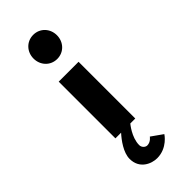

<svg xmlns="http://www.w3.org/2000/svg" viewBox="-135 -279 383 383"><g transform="rotate(-45 56.0 -87.5)"><path d="M15 49C15 77 39 87 55 87C84 87 99 63 99 63L75 46C75 46 69 55 59 55C54 55 48 50 48 43C48 21 66 0 66 0H80V-160H24V0H40C30 11 15 31 15 49ZM54 -262C35 -262 21 -247 21 -228C21 -209 35 -194 54 -194C73 -194 87 -209 87 -228C87 -247 73 -262 54 -262Z"/></g></svg>

Font: Hussar Tani
Style: Dwa
Weight: 700
Foundry: Cannot Into Space Fonts
Version: Version 0.92